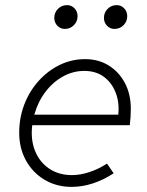

<svg xmlns="http://www.w3.org/2000/svg" viewBox="-20 -720 576 750"><path d="M260 10Q201 10 154.5 -17.5Q108 -45 81.5 -93Q55 -141 55 -201Q55 -260 75 -312Q95 -364 131 -404Q167 -444 213.5 -466.5Q260 -489 312 -489Q365 -489 405 -464Q445 -439 468 -395.5Q491 -352 491 -295Q491 -279 490 -263.5Q489 -248 487 -231H106Q99 -175 117 -130.5Q135 -86 172.5 -61Q210 -36 261 -36Q293 -36 328.5 -47.5Q364 -59 398 -81L424 -43Q384 -17 342.5 -3.5Q301 10 260 10ZM114 -272H442Q447 -320 431.5 -359Q416 -398 385 -420.5Q354 -443 309 -443Q265 -443 225.5 -421Q186 -399 157 -360.5Q128 -322 114 -272ZM233 -607Q216 -607 204 -619.5Q192 -632 192 -650Q192 -671 206.5 -685.5Q221 -700 242 -700Q259 -700 271 -687.5Q283 -675 283 -657Q283 -636 268.5 -621.5Q254 -607 233 -607ZM427 -607Q410 -607 398 -619.5Q386 -632 386 -650Q386 -671 400.5 -685.5Q415 -700 436 -700Q453 -700 465 -687.5Q477 -675 477 -657Q477 -636 462.5 -621.5Q448 -607 427 -607Z"/></svg>

Font: Red Hat Text
Style: Italic
Weight: 300
Italic angle: -12°
Designer: Pentagram, MCKL
Foundry: Pentagram, MCKL
Version: Version 1.023